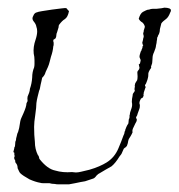

<svg xmlns="http://www.w3.org/2000/svg" viewBox="-20 -470 466 501"><path d="M141 11Q136 11 131.5 11Q127 11 123 10Q115 10 109 8H99Q96 8 92 8Q88 8 85 7Q73 5 57 -2Q39 -12 33 -18Q31 -20 29.5 -23.5Q28 -27 26 -31Q26 -40 21 -45Q19 -48 20 -49Q20 -52 18 -54Q16 -59 18 -61Q18 -62 18 -64Q18 -66 17 -68Q18 -70 17.5 -70.5Q17 -71 17 -72Q15 -72 15 -74L17 -82Q17 -86 19 -88Q19 -90 19.5 -93Q20 -96 20 -100Q22 -104 22 -107Q22 -110 23 -112Q24 -117 25 -120.5Q26 -124 27 -125Q28 -128 30 -136L33 -154Q34 -159 36.5 -164Q39 -169 41 -174Q49 -192 49 -200Q51 -205 52 -206Q51 -214 52 -218L56 -228Q58 -234 58 -238Q63 -252 64 -268Q64 -282 69 -294Q70 -298 70 -303Q70 -308 70 -313Q70 -322 68 -330Q66 -347 73 -367Q75 -373 76 -378.5Q77 -384 77 -388Q77 -392 76.5 -394.5Q76 -397 75 -400Q74 -407 68 -414Q62 -421 67 -429Q70 -437 77 -438Q78 -439 90 -441Q97 -442 103 -443Q109 -444 116 -445L140 -448Q152 -450 154 -448Q155 -446 160 -441Q157 -425 149 -420Q142 -416 134 -405Q133 -403 133 -400.5Q133 -398 132 -396L129 -386Q128 -384 127.5 -382Q127 -380 127 -378Q127 -374 125 -370L122 -368Q122 -367 120 -367Q118 -364 120 -359Q120 -357 120 -354Q120 -351 119 -349Q118 -336 113 -322Q111 -315 109.5 -308.5Q108 -302 105 -295L99 -282Q98 -278 96 -274.5Q94 -271 90 -267Q89 -262 88 -257.5Q87 -253 86 -249Q85 -245 84.5 -241Q84 -237 82 -233Q80 -225 78 -217Q76 -209 75 -201Q75 -191 72 -170Q69 -151 69 -139Q69 -128 69.5 -118Q70 -108 71 -100Q71 -81 79 -65Q81 -64 82 -59Q82 -56 84 -54Q104 -29 124 -25Q144 -19 168 -21Q170 -21 172.5 -20.5Q175 -20 178 -20Q181 -20 184.5 -20.5Q188 -21 192 -22L213 -27Q227 -31 238.5 -36Q250 -41 258 -46Q279 -59 289 -83L296 -100L302 -116Q303 -118 304 -120.5Q305 -123 305 -126Q307 -129 307 -131Q307 -133 308 -134Q310 -140 311 -141Q311 -142 315 -148Q315 -150 315.5 -152.5Q316 -155 316 -158Q318 -162 318 -164.5Q318 -167 318 -169Q319 -171 319 -173Q319 -175 320 -178L323 -187Q326 -195 324 -204Q324 -208 324.5 -212Q325 -216 326 -220Q326 -225 328 -227L332 -233Q330 -236 332 -244Q331 -247 333 -253L338 -261Q339 -265 339 -271Q339 -276 338.5 -278.5Q338 -281 339 -284L342 -288Q343 -289 343 -290Q343 -291 344 -292Q344 -296 343 -297Q343 -300 342 -302Q346 -303 346 -308Q348 -313 346 -316Q344 -320 344 -321Q344 -325 345 -328Q346 -330 346.5 -333Q347 -336 349 -338Q349 -340 350.5 -342.5Q352 -345 352 -349Q355 -353 353 -353Q352 -354 352 -355Q352 -357 351 -358Q352 -360 352 -361.5Q352 -363 353 -365Q353 -368 355 -374Q355 -378 354 -380Q353 -383 355 -388Q355 -392 356 -393L358 -400Q357 -406 352 -411Q345 -415 342 -421Q346 -435 353 -439Q357 -441 361 -443Q365 -445 369 -445Q374 -447 378.5 -447Q383 -447 388 -447Q399 -448 401.5 -448.5Q404 -449 409 -450Q413 -450 416 -449.5Q419 -449 422 -448Q429 -445 424 -437Q420 -426 414 -421Q410 -418 406.5 -415Q403 -412 401 -409L398 -397Q397 -394 397 -391Q397 -388 396 -385Q395 -381 393.5 -379Q392 -377 392 -375Q390 -373 390 -370Q390 -366 389 -363Q389 -361 388.5 -358Q388 -355 387 -351Q387 -346 382 -334Q378 -326 378 -318Q378 -314 377.5 -310.5Q377 -307 377 -305Q376 -303 375.5 -300.5Q375 -298 374 -296Q376 -294 371 -288Q367 -281 367 -278V-275Q367 -270 366 -267Q365 -262 363.5 -258.5Q362 -255 361 -252Q357 -247 359 -245Q361 -243 359 -240L356 -231Q355 -229 355 -226.5Q355 -224 354 -222Q354 -221 355 -221Q356 -221 354 -219Q354 -217 352 -215Q347 -213 347 -211Q343 -204 344 -199Q345 -198 345 -194Q345 -188 343 -184L339 -173Q339 -170 335 -164Q335 -161 337 -159Q337 -155 336 -153Q335 -151 333 -147.5Q331 -144 329 -139Q324 -130 326 -125Q324 -120 321 -115L316 -107Q314 -101 314 -99Q314 -97 311 -89L307 -85Q306 -85 303 -82Q302 -80 301 -77.5Q300 -75 299 -73Q298 -70 296 -67Q294 -64 292 -62Q281 -44 271 -36Q264 -32 256 -27.5Q248 -23 240 -18Q237 -17 232 -12Q227 -5 223 -4Q218 -2 212.5 -0.5Q207 1 202 3Q197 4 190.5 5Q184 6 176 8L160 11Z"/></svg>

Font: Estonia
Style: Regular
Weight: 400
Designer: Robert E. Leuschke
Foundry: Robert E. Leuschke
Version: Version 1.014; ttfautohint (v1.8.3)